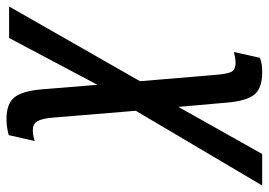

<svg xmlns="http://www.w3.org/2000/svg" viewBox="-219 -449 827 591"><g transform="rotate(-90 194.5 -153.5)"><path d="M-81 240 149 -149 128 -404Q125 -439 116.5 -452.5Q108 -466 90 -466Q81 -466 72.5 -464.5Q64 -463 56 -460L74 -540Q98 -547 124 -547Q171 -547 190.5 -522.5Q210 -498 215 -438L229 -267L373 -539H470L240 -136L259 90Q262 131 268.5 144.5Q275 158 297 158Q305 158 313 156.5Q321 155 330 153L312 233Q301 237 292.5 238.5Q284 240 267 240Q218 240 198.5 215.5Q179 191 174 130L161 -18L16 240Z"/></g></svg>

Font: Noto Sans ExtraCondensed Medium
Style: Italic
Weight: 500
Width: 2
Italic angle: -12°
Designer: Monotype Design Team
Foundry: Monotype Imaging Inc.
Version: Version 2.013; ttfautohint (v1.8.4.7-5d5b)